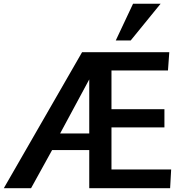

<svg xmlns="http://www.w3.org/2000/svg" viewBox="-39 -984 955 1004"><path d="M-19 0 390.1 -710.9H846.2L839.4 -615.7H543.9V-413.1H820.8V-317.9H543.9V-97.7H856L850.6 0H427.7V-199.2H233.4L123.5 0ZM275.4 -286.1H427.7V-568.8ZM566.4 -772.5 656.7 -964.4H800.8L644.5 -772.5Z"/></svg>

Font: Comme SemiBold
Style: Regular
Weight: 600
Version: Version 1.000;gftools[0.9.27]